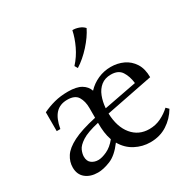

<svg xmlns="http://www.w3.org/2000/svg" viewBox="-168 -890 1042 1059"><g transform="rotate(-30 353.5 -360.5)"><path d="M660 -109 676 -93Q648 -45 601.5 -15Q555 15 494 15Q444 15 399 -8.5Q354 -32 327 -79Q284 -21 239.5 -3Q195 15 160 15Q112 15 82 -9.5Q52 -34 52 -79Q52 -115 73 -147.5Q94 -180 147 -207Q200 -234 296 -255V-318Q296 -360 278.5 -389Q261 -418 212 -418Q165 -418 137.5 -388.5Q110 -359 99 -297H76V-417Q111 -434 150.5 -444.5Q190 -455 238 -455Q292 -455 321.5 -437.5Q351 -420 361 -390Q390 -421 428.5 -438Q467 -455 510 -455Q553 -455 589.5 -438Q626 -421 648.5 -386Q671 -351 671 -297L372 -238Q375 -151 416.5 -101Q458 -51 525 -51Q565 -51 599 -67.5Q633 -84 660 -109ZM490 -418Q452 -418 427 -398Q402 -378 389 -344.5Q376 -311 373 -271L582 -311Q577 -356 557 -387Q537 -418 490 -418ZM196 -44Q219 -44 251.5 -59Q284 -74 312 -109Q303 -135 299.5 -162Q296 -189 296 -223Q222 -206 188 -184Q154 -162 144.5 -140Q135 -118 135 -100Q135 -71 153 -57.5Q171 -44 196 -44ZM429 -736Q447 -737 468.5 -729.5Q490 -722 503 -707Q481 -662 439 -615.5Q397 -569 351 -540L340 -559Q375 -597 397.5 -644.5Q420 -692 429 -736Z"/></g></svg>

Font: Bona Nova SC
Style: Regular
Weight: 400
Designer: Mateusz Machalski
Foundry: Capitalics
Version: Version 4.001; ttfautohint (v1.8.4.7-5d5b)